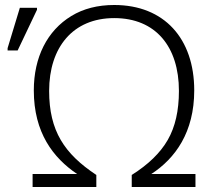

<svg xmlns="http://www.w3.org/2000/svg" viewBox="-20 -745 822 765"><path d="M363.8 0V-47.9C236.8 -132.3 175.8 -223.1 175.8 -382.8C175.8 -555.7 270 -672.9 435.1 -672.9C600.6 -672.9 692.9 -558.6 692.9 -382.8C692.9 -304.2 678.2 -239.3 648.4 -187.5C618.7 -135.7 570.8 -89.4 504.9 -47.9V0H758.8V-51.8H583C678.2 -113.8 753.9 -217.8 753.9 -384.8C753.9 -590.8 634.8 -725.1 435.1 -725.1C369.1 -725.1 312 -710.4 264.2 -681.2C168 -622.6 114.7 -517.1 114.7 -384.8C114.7 -216.3 191.9 -116.2 287.1 -51.8H109.9V0ZM50.3 -543.9 127.4 -706.1V-713.9H59.1L10.3 -553.2V-543.9Z"/></svg>

Font: Noto Reveo Sans
Style: Regular
Weight: 300
Designer: Monotype Design Team
Foundry: Monotype Imaging Inc.
Version: Version 2.007